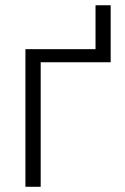

<svg xmlns="http://www.w3.org/2000/svg" viewBox="-20 -717 478 737"><path d="M404.8 -478H136.2V0H77.6V-528.3H346.7V-696.8H404.8Z"/></svg>

Font: Melbourne
Style: Light
Weight: 300
Designer: Google
Version: Version 2.000980; 2014